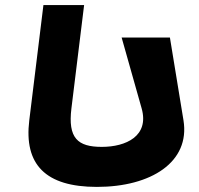

<svg xmlns="http://www.w3.org/2000/svg" viewBox="-20 -735 780 754"><path d="M647.3 -587.5H457.7L536.2 -309.5C567 -200.5 474.4 -158.2 379.8 -158.2C285.2 -158.2 246.1 -192.2 260.5 -309.5L310.3 -715H150.5L95 -262.8C73.7 -89.4 158.1 -1 360.5 -1C573.2 -1 727.4 -98.6 700.5 -262.8Z"/></svg>

Font: Hussar
Style: BdSuprExtOblOne
Weight: 700
Foundry: Cannot Into Space Fonts
Version: Version 2.00